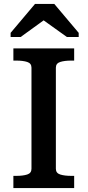

<svg xmlns="http://www.w3.org/2000/svg" viewBox="-20 -956 445 976"><path d="M140 -98V-612Q140 -634 118.5 -641Q97 -648 63 -648H48V-710H357V-648H342Q308 -648 286 -641Q264 -634 264 -612V-98Q264 -76 286 -69Q308 -62 342 -62H357V0H48V-62H63Q97 -62 118.5 -69Q140 -76 140 -98ZM256 -936H158L34 -789V-768H85L237 -878L169 -876L320 -768H380V-789Z"/></svg>

Font: Roboto Serif 20pt Medium
Style: Regular
Weight: 500
Version: Version 1.008